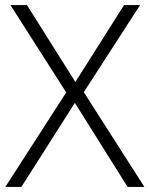

<svg xmlns="http://www.w3.org/2000/svg" viewBox="-20 -734 588 754"><path d="M547 0H481L274 -330L64 0H1L240 -371L21 -714H86L276 -412L467 -714H530L309 -372Z"/></svg>

Font: Noto Sans Hebrew Light
Style: Regular
Weight: 300
Designer: Monotype Design Team
Foundry: Monotype Imaging Inc.
Version: Version 2.003